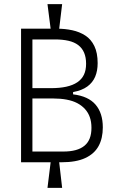

<svg xmlns="http://www.w3.org/2000/svg" viewBox="-20 -792 571 930"><path d="M226 -647 210 -772H281L266 -647ZM210 118 226 -12H266L281 118ZM82 -6V-653H258Q295 -653 330 -645.5Q365 -638 393 -620Q421 -602 437 -569Q453 -536 453 -486Q453 -449 441 -420.5Q429 -392 403 -373Q377 -354 334 -346V-335Q408 -326 443 -285Q478 -244 478 -175Q478 -122 457.5 -84.5Q437 -47 393 -26.5Q349 -6 278 -6ZM137 -58H287Q321 -58 346.5 -65Q372 -72 389 -86Q406 -100 414.5 -121.5Q423 -143 423 -173Q423 -202 415 -224.5Q407 -247 391.5 -264Q376 -281 354 -292.5Q332 -304 302.5 -309.5Q273 -315 238 -315H137ZM137 -365H226Q269 -365 301 -372Q333 -379 354.5 -393.5Q376 -408 386.5 -430Q397 -452 397 -483Q397 -514 387.5 -536.5Q378 -559 359 -573.5Q340 -588 311.5 -594.5Q283 -601 246 -601H137Z"/></svg>

Font: Bricolage Grotesque SemiCondensed ExtraLight
Style: Regular
Weight: 250
Width: 4
Designer: Mathieu Triay
Foundry: Atelier Triay
Version: Version 1.000;gftools[0.9.30]